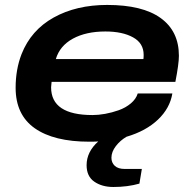

<svg xmlns="http://www.w3.org/2000/svg" viewBox="-20 -559 784 774"><path d="M339.8 12.2Q197.3 12.2 120.1 -42Q43 -96.2 43 -205.1Q43 -279.3 66.9 -340.8Q105 -437.5 196.3 -488.3Q287.6 -539.1 412.1 -539.1Q554.7 -539.1 627.9 -486.1Q701.2 -433.1 701.2 -334Q701.2 -301.8 687 -229H188Q186 -213.4 186 -207Q186 -95.2 353 -95.2Q377 -95.2 404.1 -100.1Q431.2 -105 458.7 -114.7Q486.3 -124.5 507.3 -142.1Q528.3 -159.7 535.2 -182.1H674.8Q665 -122.6 616.7 -76.7Q568.4 -30.8 490.2 -7.8Q464.8 6.8 447 30Q429.2 53.2 429.2 77.1Q429.2 96.7 442.6 109.4Q456.1 122.1 482.9 122.1H551.8L542 181.2Q494.1 194.8 437 194.8Q391.1 194.8 360.1 173.3Q329.1 151.9 329.1 106.9Q329.1 53.2 376 11.2Q364.7 12.2 339.8 12.2ZM205.1 -320.8H558.1Q559.1 -326.7 559.1 -337.9Q559.1 -384.8 516.4 -408.4Q473.6 -432.1 404.8 -432.1Q326.7 -432.1 273.7 -403.1Q220.7 -374 205.1 -320.8Z"/></svg>

Font: Archivo Expanded SemiBold
Style: Italic
Weight: 600
Width: 7
Italic angle: -10°
Designer: Hector Gatti
Foundry: Omnibus-Type
Version: Version 2.001